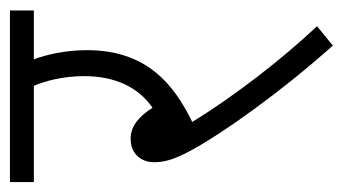

<svg xmlns="http://www.w3.org/2000/svg" viewBox="-168 -494 674 377"><g transform="rotate(-90 168.5 -305.0)"><path d="M306 -19C240 -89 167 -184 118 -264C194 -301 259 -355 259 -471C259 -510 251 -549 241 -575H337V-622H0V-575H189C198 -554 208 -519 208 -476C208 -414 185 -369 146 -342C128 -370 109 -385 85 -385C55 -385 39 -364 39 -339C39 -319 44 -299 64 -263C95 -206 175 -92 268 12Z"/></g></svg>

Font: Noto Sans Devanagari Condensed Light
Style: Regular
Weight: 300
Width: 3
Designer: Jelle Bosma - Monotype Design Team
Foundry: Monotype Imaging Inc.
Version: Version 2.004